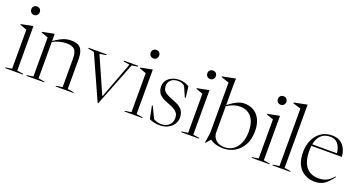

<svg xmlns="http://www.w3.org/2000/svg" viewBox="-41 -1393 3873 2063"><g transform="rotate(20 1895.0 -361.5)"><path d="M121.5 -642.5Q98.5 -642.5 85.5 -657.5Q72.5 -672.5 72.5 -692Q72.5 -711 85.5 -725.2Q98.5 -739.5 121.5 -739.5Q144.5 -739.5 157 -725.2Q169.5 -711 169.5 -692Q169.5 -672.5 157 -657.5Q144.5 -642.5 121.5 -642.5ZM156.5 -527.5V-19.5L228.5 -8V0H24.5V-8L98 -19.5V-466Q89.5 -469 66 -477.2Q42.5 -485.5 20 -493.5V-501.5L153 -527.5Z M603 -8 675.5 -19.5V-343.5Q675.5 -418 648.2 -447Q621 -476 556.5 -476Q515 -476 473 -464.2Q431 -452.5 400 -435.5V-19.5L472 -8V0H268V-8L341.5 -19.5V-466Q333.5 -469 315.5 -475Q297.5 -481 263.5 -493.5V-501.5L397 -527.5H400V-446.5Q446 -477.5 478.2 -493.8Q510.5 -510 537 -516Q563.5 -522 592 -522Q669 -522 701.5 -484Q734 -446 734 -358V-19.5L806.5 -8V0H603Z M1293 -492 1094 13H1087.5L861.5 -490L793.5 -502.5V-512H998.5V-502.5L925 -490.5L1110 -71.5L1267.5 -491.5L1197 -502.5V-512H1360V-502.5Z M1486.5 -642.5Q1463.5 -642.5 1450.5 -657.5Q1437.5 -672.5 1437.5 -692Q1437.5 -711 1450.5 -725.2Q1463.5 -739.5 1486.5 -739.5Q1509.5 -739.5 1522 -725.2Q1534.5 -711 1534.5 -692Q1534.5 -672.5 1522 -657.5Q1509.5 -642.5 1486.5 -642.5ZM1521.5 -527.5V-19.5L1593.5 -8V0H1389.5V-8L1463 -19.5V-466Q1454.5 -469 1431 -477.2Q1407.5 -485.5 1385 -493.5V-501.5L1518 -527.5Z M1831 -522Q1861.5 -522 1888 -514.2Q1914.5 -506.5 1942 -490L1958 -362.5H1947.5L1897 -478.5Q1864 -506 1823 -506Q1768.5 -506 1739.8 -479.8Q1711 -453.5 1711 -411Q1711 -387.5 1720 -368.5Q1729 -349.5 1755.8 -331.8Q1782.5 -314 1836 -295Q1916.5 -266 1944.5 -230Q1972.5 -194 1972.5 -142Q1972.5 -99 1949.2 -64.5Q1926 -30 1885.8 -10Q1845.5 10 1794.5 10Q1725 10 1674 -16.5L1644.5 -162H1655L1716 -33Q1732.5 -21.5 1755.8 -14.5Q1779 -7.5 1806 -7.5Q1859 -7.5 1893 -38Q1927 -68.5 1927 -119Q1927 -147.5 1916 -168.8Q1905 -190 1877 -208Q1849 -226 1797.5 -244.5Q1720.5 -272 1693.8 -306.2Q1667 -340.5 1667 -388.5Q1667 -430 1689.2 -460Q1711.5 -490 1748.8 -506Q1786 -522 1831 -522Z M2134.5 -642.5Q2111.5 -642.5 2098.5 -657.5Q2085.5 -672.5 2085.5 -692Q2085.5 -711 2098.5 -725.2Q2111.5 -739.5 2134.5 -739.5Q2157.5 -739.5 2170 -725.2Q2182.5 -711 2182.5 -692Q2182.5 -672.5 2170 -657.5Q2157.5 -642.5 2134.5 -642.5ZM2169.5 -527.5V-19.5L2241.5 -8V0H2037.5V-8L2111 -19.5V-466Q2102.5 -469 2079 -477.2Q2055.5 -485.5 2033 -493.5V-501.5L2166 -527.5Z M2519 10Q2476.5 10 2437.8 -0.8Q2399 -11.5 2368 -34.5L2321.5 19L2316 17.5L2334 -97V-674Q2324.5 -677.5 2299 -686.2Q2273.5 -695 2244 -705.5V-713L2390.5 -742H2395L2392.5 -677.5V-439.5Q2457 -488 2497.8 -505Q2538.5 -522 2571.5 -522Q2669.5 -522 2725 -457.2Q2780.5 -392.5 2780.5 -282Q2780.5 -189.5 2745.2 -124.2Q2710 -59 2650.8 -24.5Q2591.5 10 2519 10ZM2392.5 -125Q2392.5 -95 2408 -67.8Q2423.5 -40.5 2453.5 -23.8Q2483.5 -7 2527.5 -7Q2587 -7 2629.8 -37.8Q2672.5 -68.5 2695.5 -123.8Q2718.5 -179 2718.5 -253Q2718.5 -360 2671.5 -417.5Q2624.5 -475 2542.5 -475Q2507.5 -475 2473.8 -465Q2440 -455 2392.5 -426Z M2941 -642.5Q2918 -642.5 2905 -657.5Q2892 -672.5 2892 -692Q2892 -711 2905 -725.2Q2918 -739.5 2941 -739.5Q2964 -739.5 2976.5 -725.2Q2989 -711 2989 -692Q2989 -672.5 2976.5 -657.5Q2964 -642.5 2941 -642.5ZM2976 -527.5V-19.5L3048 -8V0H2844V-8L2917.5 -19.5V-466Q2909 -469 2885.5 -477.2Q2862 -485.5 2839.5 -493.5V-501.5L2972.5 -527.5Z M3213.5 -19.5 3285.5 -8V0H3081.5V-8L3155 -19.5V-677Q3145 -680 3119 -687.8Q3093 -695.5 3063.5 -704.5V-712.5L3210 -742H3213.5Z M3575.5 -522Q3656 -522 3701 -472Q3746 -422 3751 -340.5H3402.5Q3399.5 -316 3399.5 -288Q3399.5 -161.5 3450 -99.8Q3500.5 -38 3593 -38Q3641 -38 3680.2 -56Q3719.5 -74 3759.5 -120.5L3766 -115.5Q3715 -45 3670.5 -17.5Q3626 10 3568 10Q3467 10 3404.2 -55.2Q3341.5 -120.5 3341.5 -250Q3341.5 -323 3369 -385Q3396.5 -447 3449 -484.5Q3501.5 -522 3575.5 -522ZM3564 -502.5Q3496 -502.5 3457 -464.2Q3418 -426 3405.5 -359H3689Q3670 -502.5 3564 -502.5Z"/></g></svg>

Font: Newsreader 72pt Light
Style: Regular
Weight: 300
Designer: Hugues Gentile
Foundry: Production Type
Version: Version 1.003; ttfautohint (v1.8.3)